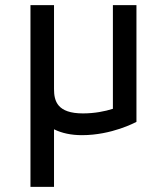

<svg xmlns="http://www.w3.org/2000/svg" viewBox="-20 -520 652 750"><path d="M421 -500V-95C390 -85 349 -77 304 -77C204 -77 191 -125 191 -172V-500H99V210H191V-15C221 0 258 8 300 8C417 8 509 -42 513 -44V-500H421Z"/></svg>

Font: Maven Pro
Style: Medium
Weight: 500
Designer: Joe Prince
Foundry: Joe Prince
Version: Version 1.003